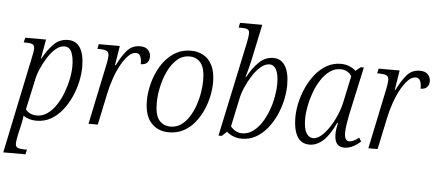

<svg xmlns="http://www.w3.org/2000/svg" viewBox="-72 -902 2918 1283"><g transform="rotate(5 1387.0 -260.0)"><path d="M123 -406Q133 -449 133 -469Q133 -491 118.5 -497.5Q104 -504 74 -504H60L68 -536H207L184 -406H187Q218 -465 258 -505.5Q298 -546 355 -546Q409 -546 436.5 -502Q464 -458 464 -374Q464 -329 453 -277Q442 -225 419.5 -174.5Q397 -124 364 -82Q331 -40 287.5 -15Q244 10 189 10Q163 10 140.5 3Q118 -4 102 -16Q101 -6 99 7Q97 20 94 33L76 113Q74 125 70.5 142.5Q67 160 67 173Q67 195 81.5 201.5Q96 208 127 208H144L137 240H-12ZM190 -25Q228 -25 260.5 -48Q293 -71 318.5 -109.5Q344 -148 361.5 -194Q379 -240 388.5 -287Q398 -334 398 -374Q398 -429 383.5 -465Q369 -501 334 -501Q304 -501 275.5 -476.5Q247 -452 223 -414Q199 -376 181.5 -335.5Q164 -295 158 -262L114 -60Q123 -46 143 -35.5Q163 -25 190 -25Z M625 -411Q628 -426 630 -440.5Q632 -455 632 -465Q632 -490 615 -497Q598 -504 568 -504H554L561 -536H702L681 -405H686Q715 -465 749 -505.5Q783 -546 838 -546Q874 -546 891.5 -527Q909 -508 909 -482Q909 -457 895 -442Q881 -427 852 -427Q853 -499 814 -499Q788 -499 763 -474Q738 -449 715 -407.5Q692 -366 674 -314Q656 -262 645 -208L601 0H539Z M1079 10Q1004 10 959 -39.5Q914 -89 914 -188Q914 -245 930.5 -307.5Q947 -370 980.5 -424.5Q1014 -479 1064 -512.5Q1114 -546 1181 -546Q1226 -546 1263 -525.5Q1300 -505 1322 -461.5Q1344 -418 1344 -347Q1344 -304 1334 -255.5Q1324 -207 1303 -160Q1282 -113 1250.5 -74.5Q1219 -36 1176 -13Q1133 10 1079 10ZM1086 -29Q1125 -29 1156 -50.5Q1187 -72 1210 -108Q1233 -144 1248 -187.5Q1263 -231 1270 -275Q1277 -319 1277 -356Q1277 -436 1249 -471.5Q1221 -507 1172 -507Q1125 -507 1089 -475Q1053 -443 1029 -392.5Q1005 -342 993 -285Q981 -228 981 -178Q981 -96 1010 -62.5Q1039 -29 1086 -29Z M1568 10Q1535 10 1508 -1.5Q1481 -13 1466 -28L1433 3H1411L1546 -632Q1555 -678 1555 -694Q1555 -716 1542 -722Q1529 -728 1503 -728H1482L1489 -760H1638L1586 -515Q1580 -488 1571.5 -455.5Q1563 -423 1557 -403H1561Q1596 -468 1637.5 -507Q1679 -546 1733 -546Q1783 -546 1811 -501.5Q1839 -457 1839 -374Q1839 -324 1827 -270.5Q1815 -217 1792 -167Q1769 -117 1736 -77Q1703 -37 1661 -13.5Q1619 10 1568 10ZM1566 -26Q1605 -26 1638 -49.5Q1671 -73 1696 -111.5Q1721 -150 1738 -196Q1755 -242 1763.5 -289Q1772 -336 1772 -374Q1772 -440 1755 -470.5Q1738 -501 1711 -501Q1680 -501 1650.5 -475.5Q1621 -450 1596.5 -411.5Q1572 -373 1555 -334Q1538 -295 1532 -268L1489 -66Q1502 -49 1521.5 -37.5Q1541 -26 1566 -26Z M2022 10Q1964 10 1938 -37Q1912 -84 1912 -162Q1912 -209 1923.5 -261.5Q1935 -314 1958 -364.5Q1981 -415 2014 -456Q2047 -497 2090 -521.5Q2133 -546 2184 -546Q2216 -546 2242 -535Q2268 -524 2285 -508L2318 -535H2339L2268 -209Q2263 -184 2257.5 -149Q2252 -114 2252 -91Q2252 -35 2284 -35Q2311 -35 2349 -65L2364 -41Q2344 -21 2314.5 -5.5Q2285 10 2255 10Q2189 10 2189 -74Q2189 -95 2192 -113Q2195 -131 2199 -151H2194Q2156 -68 2113 -29Q2070 10 2022 10ZM2042 -35Q2068 -35 2095.5 -58Q2123 -81 2148.5 -119.5Q2174 -158 2194 -204.5Q2214 -251 2224 -300L2260 -469Q2249 -489 2229 -499.5Q2209 -510 2185 -510Q2146 -510 2113.5 -486.5Q2081 -463 2055.5 -424Q2030 -385 2013 -338.5Q1996 -292 1987 -245.5Q1978 -199 1978 -160Q1978 -94 1996 -64.5Q2014 -35 2042 -35Z M2502 -411Q2505 -426 2507 -440.5Q2509 -455 2509 -465Q2509 -490 2492 -497Q2475 -504 2445 -504H2431L2438 -536H2579L2558 -405H2563Q2592 -465 2626 -505.5Q2660 -546 2715 -546Q2751 -546 2768.5 -527Q2786 -508 2786 -482Q2786 -457 2772 -442Q2758 -427 2729 -427Q2730 -499 2691 -499Q2665 -499 2640 -474Q2615 -449 2592 -407.5Q2569 -366 2551 -314Q2533 -262 2522 -208L2478 0H2416Z"/></g></svg>

Font: Noto Serif SemiCondensed Light
Style: Italic
Weight: 300
Width: 4
Italic angle: -12°
Designer: Monotype Design Team
Foundry: Monotype Imaging Inc.
Version: Version 2.013; ttfautohint (v1.8.4.7-5d5b)